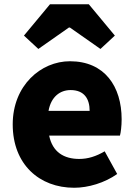

<svg xmlns="http://www.w3.org/2000/svg" viewBox="-20 -872 636 906"><path d="M330 14C396 14 474 -9 533 -51L474 -158C433 -134 395 -122 354 -122C282 -122 228 -154 212 -232H546C550 -246 554 -277 554 -309C554 -464 474 -583 310 -583C173 -583 40 -469 40 -285C40 -96 166 14 330 14ZM209 -349C221 -416 264 -447 313 -447C378 -447 403 -405 403 -349ZM93 -704 161 -641 305 -742H310L454 -641L522 -704L399 -852H216Z"/></svg>

Font: Noto Sans CJK HK Black
Style: Regular
Weight: 900
Designer: Ryoko NISHIZUKA 西塚涼子 (kana, bopomofo & ideographs); Paul D. Hunt (Latin, Greek & Cyrillic); Sandoll Communications 산돌커뮤니
Foundry: Adobe
Version: Version 2.004;hotconv 1.0.118;makeotfexe 2.5.65603